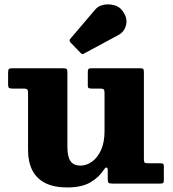

<svg xmlns="http://www.w3.org/2000/svg" viewBox="-20 -828 782 866"><path d="M343.5 -589.5Q348.5 -584.5 351.5 -583.8Q354.5 -583 360 -587L514 -670Q542 -685 549 -717Q556 -749 531 -781Q517.5 -799 493.5 -805Q469.5 -811 446.2 -806Q423 -801 410 -785.5L298 -654Q289.5 -645.5 298 -636.5ZM106.5 -151Q106.5 -97.5 125.8 -60Q145 -22.5 184 -2.5Q223 17.5 283 17.5Q347.5 17.5 386.5 -4.8Q425.5 -27 449 -63Q456 -74 461 -72.2Q466 -70.5 466 -61V-21.5Q466 -8 469.2 -4Q472.5 0 485.5 0H704Q714.5 0 716.8 -3.8Q719 -7.5 719 -18V-77.5Q719 -86 716 -88.8Q713 -91.5 704.5 -91.5H651.5Q637.5 -91.5 633.2 -94.2Q629 -97 629 -111V-502Q629 -513 626.5 -516.5Q624 -520 613.5 -520H391.5Q381 -520 378.5 -516.2Q376 -512.5 376 -501.5V-442.5Q376 -433 380 -430.8Q384 -428.5 393.5 -428.5H434Q445 -428.5 448.2 -424.2Q451.5 -420 451.5 -408.5V-237Q451.5 -185.5 435.5 -150.8Q419.5 -116 394.5 -98.5Q369.5 -81 342.5 -81Q312.5 -81 298.2 -101Q284 -121 284 -165.5V-501.5Q284 -514 280.2 -517Q276.5 -520 264.5 -520H34.5Q22 -520 19.2 -516Q16.5 -512 16.5 -499.5V-446Q16.5 -434.5 20.8 -431.5Q25 -428.5 36.5 -428.5H88Q99 -428.5 102.8 -424.5Q106.5 -420.5 106.5 -409Z"/></svg>

Font: Besley ExtraBold
Style: Regular
Weight: 800
Designer: Owen Earl
Foundry: indestructible type*
Version: Version 2.001